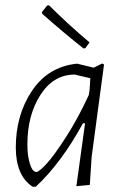

<svg xmlns="http://www.w3.org/2000/svg" viewBox="-20 -703 471 729"><path d="M166 -683Q239 -610 320 -542L304 -520L297 -519Q219 -581 141 -650L139 -657L159 -682ZM270 -461H274L336 -446L368 -462L375 -458L328 -108L321 -1L270 4L303 -235H295Q214 -86 116 6H104Q40 -36 40 -143Q40 -266 101 -357.5Q162 -449 270 -461ZM84 -155Q84 -118 90.5 -92.5Q97 -67 104 -58.5Q111 -50 118 -50Q128 -50 157 -81.5Q186 -113 231.5 -184Q277 -255 317 -342L320 -360L323 -406L263 -420Q182 -419 133 -342Q84 -265 84 -155Z"/></svg>

Font: Alegreya Sans SC Light
Style: Italic
Weight: 300
Italic angle: -7°
Designer: Juan Pablo del Peral
Foundry: Huerta Tipografica
Version: Version 2.007